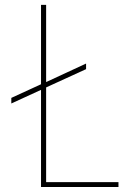

<svg xmlns="http://www.w3.org/2000/svg" viewBox="-20 -750 540 770"><path d="M325.2 -495.1V-472.7L165 -399.4V-19.5H455.1V0H144.5V-389.6L25.4 -335V-357.4L144.5 -412.1V-730.5H165V-420.9Z"/></svg>

Font: Mgen+ 1mn thin
Style: Regular
Weight: 100
Designer: [Source Han Sans]
Ryoko NISHIZUKA  (kana & ideographs); Paul D. Hunt (Latin, Greek & Cyrillic); Wenlong ZHANG  (bopomofo
Version: Version 1.059.20150602